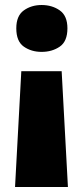

<svg xmlns="http://www.w3.org/2000/svg" viewBox="-20 -583 330 766"><path d="M249 -470Q249 -418 218.5 -397Q188 -376 146 -376Q105 -376 75 -397Q45 -418 45 -470Q45 -520 75 -541.5Q105 -563 146 -563Q188 -563 218.5 -541.5Q249 -520 249 -470ZM65 -299H226L251 163H40Z"/></svg>

Font: Noto Sans Thaana Black
Style: Regular
Weight: 900
Designer: David Williams
Foundry: Google Inc.
Version: Version 3.001; ttfautohint (v1.8.4.7-5d5b)